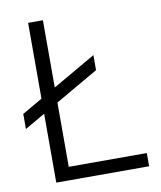

<svg xmlns="http://www.w3.org/2000/svg" viewBox="-82 -794 724 861"><g transform="rotate(-10 280.0 -364.0)"><path d="M104.5 0V-727.5H171.9V-60.1H527.3V0ZM12.2 -260.3V-329.1L367.7 -534.2V-465.8Z"/></g></svg>

Font: Inter 28pt Light
Style: Regular
Weight: 300
Designer: Rasmus Andersson
Foundry: rsms
Version: Version 4.001;git-66647c0bb